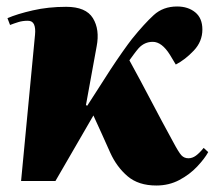

<svg xmlns="http://www.w3.org/2000/svg" viewBox="-20 -558 668 592"><path d="M245 -234 249 -232Q263 -253 281.5 -282.5Q300 -312 320 -342.5Q340 -373 358 -398.5Q376 -424 387 -438Q425 -485 454 -511.5Q483 -538 526 -538Q560 -538 582 -520Q604 -502 604 -467Q604 -430 577.5 -402Q551 -374 522 -359L504 -389Q479 -429 451 -429Q426 -429 408 -410Q401 -402 392.5 -390.5Q384 -379 379 -372Q413 -310 446 -247Q479 -184 513 -122Q531 -88 539.5 -79Q548 -70 561 -70Q573 -70 584 -78Q595 -86 608 -102L622 -89Q611 -69 588 -44.5Q565 -20 533 -3Q501 14 462 14Q407 14 373.5 -14.5Q340 -43 320 -87Q307 -116 294 -145Q281 -174 268 -202Q239 -152 209.5 -101Q180 -50 151 0H45L88 -451Q90 -471 85 -482.5Q80 -494 66 -494Q50 -494 37 -490Q24 -486 11 -481L3 -502Q33 -515 81 -526Q129 -537 184 -537Q245 -537 266.5 -502Q288 -467 278 -415Z"/></svg>

Font: Literata 72pt Black
Style: Italic
Weight: 900
Italic angle: -2°
Designer: Latin by Veronika Burian and Jose Scaglione. Greek by Irene Vlachou. Cyrillic by Vera Evstafieva
Foundry: TypeTogether
Version: Version 3.002